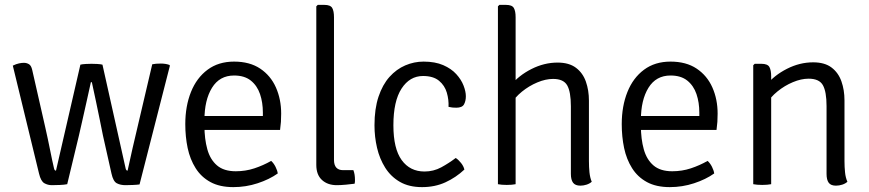

<svg xmlns="http://www.w3.org/2000/svg" viewBox="-20 -755 3564 787"><path d="M32.5 -486Q47 -493 58 -495.2Q69 -497.5 78 -497.5Q89 -497.5 98.5 -492Q108 -486.5 112 -468.5L165 -235.5Q175.5 -189.5 185 -141.8Q194.5 -94 201.5 -64.5Q203.5 -55.5 209.5 -55.5L309.5 -490Q317.5 -492 332 -492.8Q346.5 -493.5 355 -493.5Q364.5 -493.5 378.5 -492.8Q392.5 -492 400 -490L495 -64.5Q497 -55.5 503 -55.5Q513.5 -104 523.5 -148Q533.5 -192 544 -235.5L604 -491.5Q610.5 -493 620 -493.8Q629.5 -494.5 639.5 -494.5Q649.5 -494.5 658.5 -493Q667.5 -491.5 674 -489L676.5 -486L552 1Q541.5 2.5 524.8 3.2Q508 4 494.5 4Q473.5 4 458.8 -3.8Q444 -11.5 437 -43.5L402 -199.5Q396.5 -227 389 -264Q381.5 -301 373 -341.2Q364.5 -381.5 356.5 -418H352.5Q344.5 -381.5 335.5 -341.2Q326.5 -301 318.2 -264Q310 -227 303.5 -199.5L255.5 0Q243 2.5 225 3.2Q207 4 192.5 4Q176 4 161.8 -4Q147.5 -12 140 -43.5Z M784.5 -222.5V-279.5H1057.5V-293.5Q1057.5 -335 1045.8 -369.5Q1034 -404 1008 -424.8Q982 -445.5 939.5 -445.5Q880 -445.5 849 -395.2Q818 -345 818 -263V-239.5Q818 -185.5 829.8 -143.2Q841.5 -101 869.5 -77Q897.5 -53 946.5 -53Q986.5 -53 1022.8 -65Q1059 -77 1091.5 -95.5Q1102 -86 1109.5 -71Q1117 -56 1118.5 -44Q1084 -19.5 1036 -3.8Q988 12 936.5 12Q880.5 12 842.5 -8.8Q804.5 -29.5 781.8 -65.8Q759 -102 749.2 -148.2Q739.5 -194.5 739.5 -246Q739.5 -320 762.8 -378Q786 -436 830.8 -469.2Q875.5 -502.5 939.5 -502.5Q1003.5 -502.5 1046.5 -473.8Q1089.5 -445 1111 -396.5Q1132.5 -348 1132.5 -289Q1132.5 -270 1131.5 -255.5Q1130.5 -241 1128 -222.5Z M1428.5 -57.5Q1435 -41 1435 -17.5Q1435 -13.5 1434.8 -9.5Q1434.5 -5.5 1433.5 -2Q1419 0 1397.8 2Q1376.5 4 1360.5 4Q1323 4 1299.8 -17.2Q1276.5 -38.5 1276.5 -79V-729L1282.5 -735H1309.5Q1334.5 -735 1341.8 -722.2Q1349 -709.5 1349 -684.5V-99.5Q1349 -78.5 1358.5 -68Q1368 -57.5 1386.5 -57.5Z M1818.5 -317Q1820 -346 1811.5 -375.2Q1803 -404.5 1779.5 -424Q1756 -443.5 1714 -443.5Q1659.5 -443.5 1626 -392Q1592.5 -340.5 1592.5 -241.5Q1592.5 -145.5 1626.5 -98.8Q1660.5 -52 1720 -52Q1757 -52 1788.8 -69.2Q1820.5 -86.5 1848 -107.5Q1859 -100.5 1869.8 -87Q1880.5 -73.5 1883.5 -60Q1849 -27.5 1806 -7.8Q1763 12 1710 12Q1656.5 12 1619.2 -9.5Q1582 -31 1559 -67.5Q1536 -104 1525.5 -149Q1515 -194 1515 -241.5Q1515 -309 1531.5 -358.5Q1548 -408 1576.5 -439.8Q1605 -471.5 1641.2 -487Q1677.5 -502.5 1716 -502.5Q1763.5 -502.5 1796.8 -488Q1830 -473.5 1850.2 -451.2Q1870.5 -429 1880 -404.5Q1889.5 -380 1889.5 -360.5Q1889.5 -341 1882 -327.2Q1874.5 -313.5 1850 -313.5Q1842 -313.5 1834.5 -314.2Q1827 -315 1818.5 -317Z M2093.5 0Q2079 3 2057 3Q2035.5 3 2021 0V-729L2027 -735H2054Q2079 -735 2086.2 -722.2Q2093.5 -709.5 2093.5 -684.5ZM2394 -95Q2394 -70.5 2396.2 -48.5Q2398.5 -26.5 2405.5 -10Q2397.5 -2.5 2384.5 1.8Q2371.5 6 2359 6Q2338 6 2329 -6Q2320 -18 2320 -42.5V-319Q2320 -378.5 2305 -405Q2290 -431.5 2247 -431.5Q2216.5 -431.5 2182.5 -417.2Q2148.5 -403 2119.2 -379.2Q2090 -355.5 2073.5 -326.5V-405Q2106 -445.5 2158.2 -472Q2210.5 -498.5 2265.5 -498.5Q2312.5 -498.5 2340.8 -477.2Q2369 -456 2381.5 -420.5Q2394 -385 2394 -342.5Z M2573.5 -222.5V-279.5H2846.5V-293.5Q2846.5 -335 2834.8 -369.5Q2823 -404 2797 -424.8Q2771 -445.5 2728.5 -445.5Q2669 -445.5 2638 -395.2Q2607 -345 2607 -263V-239.5Q2607 -185.5 2618.8 -143.2Q2630.5 -101 2658.5 -77Q2686.5 -53 2735.5 -53Q2775.5 -53 2811.8 -65Q2848 -77 2880.5 -95.5Q2891 -86 2898.5 -71Q2906 -56 2907.5 -44Q2873 -19.5 2825 -3.8Q2777 12 2725.5 12Q2669.5 12 2631.5 -8.8Q2593.5 -29.5 2570.8 -65.8Q2548 -102 2538.2 -148.2Q2528.5 -194.5 2528.5 -246Q2528.5 -320 2551.8 -378Q2575 -436 2619.8 -469.2Q2664.5 -502.5 2728.5 -502.5Q2792.5 -502.5 2835.5 -473.8Q2878.5 -445 2900 -396.5Q2921.5 -348 2921.5 -289Q2921.5 -270 2920.5 -255.5Q2919.5 -241 2917 -222.5Z M3101 -493.5Q3126.5 -493.5 3133.8 -480.2Q3141 -467 3141 -442V0Q3134 1.5 3124.5 2.2Q3115 3 3104.5 3Q3093.5 3 3084 2.2Q3074.5 1.5 3067.5 0V-487.5L3073.5 -493.5ZM3441.5 -95Q3441.5 -70.5 3443.8 -48.5Q3446 -26.5 3453.5 -10Q3445.5 -2.5 3432.5 1.8Q3419.5 6 3406.5 6Q3385.5 6 3376.8 -6Q3368 -18 3368 -42.5V-320Q3368 -379 3353 -405.8Q3338 -432.5 3294.5 -432.5Q3264 -432.5 3230 -418.2Q3196 -404 3166.8 -380.2Q3137.5 -356.5 3121 -327.5V-406Q3153.5 -446.5 3205.8 -473Q3258 -499.5 3313 -499.5Q3360.5 -499.5 3388.5 -478.2Q3416.5 -457 3429 -421.5Q3441.5 -386 3441.5 -343.5Z"/></svg>

Font: Signika Light
Style: Regular
Weight: 300
Designer: Anna Giedry
Foundry: Anna Giedry
Version: Version 2.000